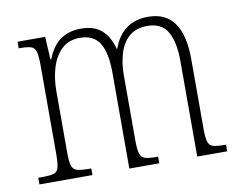

<svg xmlns="http://www.w3.org/2000/svg" viewBox="-65 -628 889 713"><g transform="rotate(-10 380.0 -271.5)"><path d="M29 0V-25H42Q72 -25 86.5 -29Q101 -33 105.5 -49Q110 -65 110 -100V-433Q110 -468 105.5 -485Q101 -502 87.5 -506.5Q74 -511 46 -511H41V-536H145L150 -450H153Q171 -498 203 -520.5Q235 -543 281 -543Q330 -543 358.5 -518Q387 -493 399 -446H401Q436 -543 534 -543Q665 -543 665 -360V-96Q665 -63 670 -48Q675 -33 689.5 -29Q704 -25 733 -25H737V0H624V-361Q624 -432 601.5 -471Q579 -510 526 -510Q482 -510 456.5 -487.5Q431 -465 419.5 -427.5Q408 -390 408 -345V-99Q408 -65 413 -49Q418 -33 432.5 -29Q447 -25 475 -25H481V0H368V-361Q368 -436 345.5 -473Q323 -510 271 -510Q229 -510 202.5 -485Q176 -460 163.5 -419Q151 -378 151 -331V-99Q151 -65 156 -49Q161 -33 176.5 -29Q192 -25 222 -25H229V0Z"/></g></svg>

Font: Noto Serif Lao Condensed ExtraLight
Style: Regular
Weight: 200
Width: 3
Designer: Monotype Design Team
Foundry: Monotype Imaging Inc.
Version: Version 2.003; ttfautohint (v1.8.4.7-5d5b)